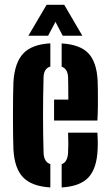

<svg xmlns="http://www.w3.org/2000/svg" viewBox="-20 -794 470 822"><path d="M37.5 -154.5Q36.5 -177.5 36 -215.8Q35.5 -254 35.5 -297.5Q35.5 -341 36 -380Q36.5 -419 37.5 -443.5Q43 -526.5 79.8 -565.2Q116.5 -604 195.5 -608.5V-509Q167.5 -501 166.5 -463Q162 -301 166.5 -141.5Q167.5 -100 195.5 -91.5V8.5Q115.5 3.5 78.8 -34.8Q42 -73 37.5 -154.5ZM211.5 -278V-367.5H272.5Q272.5 -401 272.2 -427.8Q272 -454.5 271.5 -463Q270 -499.5 244 -508.5V-608Q322.5 -603.5 358.2 -566Q394 -528.5 398 -448.5Q398.5 -436.5 399 -408.2Q399.5 -380 399.2 -345Q399 -310 397 -278ZM244 8.5V-91Q269.5 -99.5 271.5 -141.5Q273.5 -171 271.5 -226H397Q398 -216.5 398.5 -194.2Q399 -172 398 -154.5Q394.5 -72.5 358.5 -34.2Q322.5 4 244 8.5ZM101.5 -641 179.5 -773.5H255L332.5 -641H248.5L217.5 -700.5L186 -641Z"/></svg>

Font: Big Shoulders Stencil Display ExtraBold
Style: Regular
Weight: 800
Designer: Patric King
Foundry: XO Type Co
Version: Version 1.000